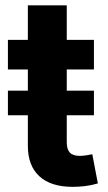

<svg xmlns="http://www.w3.org/2000/svg" viewBox="-20 -696 406 723"><path d="M333.7 -354.5V-261.9H9.8V-354.5ZM84.9 -675.8H231.4V-159.8Q231.4 -133.7 243 -121.4Q254.6 -109 281.1 -109Q289.6 -109 304.7 -111.1Q319.7 -113.2 327.6 -115.1L348.5 -5.3Q324 2 300 4.8Q275.9 7.6 253.8 7.6Q171.7 7.6 128.3 -32.2Q84.9 -72.1 84.9 -146.9ZM333.7 -545.9V-434.3H9.8V-545.9Z"/></svg>

Font: Inter Variable LoSnoCo
Style: Regular
Weight: 400
Designer: Rasmus Andersson
Foundry: rsms
Version: Version 4.000;git-a52131595; featfreeze: case,dlig,ss01,ss02